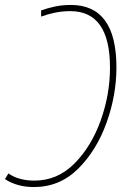

<svg xmlns="http://www.w3.org/2000/svg" viewBox="-42 -744 510 775"><path d="M124 -702V-677Q151 -687 180.5 -693Q210 -699 242 -699Q402 -699 402 -471Q402 -363 364.5 -258Q327 -153 258.5 -84Q190 -15 97 -15Q33 -15 -8 -44L-22 -21Q27 11 95 11Q199 11 273.5 -63Q348 -137 388 -248.5Q428 -360 428 -472Q428 -724 244 -724Q209 -724 179 -717.5Q149 -711 124 -702Z"/></svg>

Font: Noto Sans Display SemiCondensed Thin
Style: Italic
Weight: 250
Width: 4
Designer: Monotype Design team
Foundry: Monotype Imaging Inc.
Version: 1.000